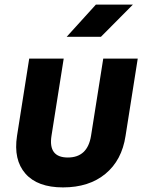

<svg xmlns="http://www.w3.org/2000/svg" viewBox="-20 -805 640 835"><path d="M254 10Q143 10 90.5 -50Q38 -110 54 -214L107 -550H257L204 -215Q189 -120 275 -120Q361 -120 376 -215L429 -550H579L526 -214Q510 -108 438.5 -49Q367 10 254 10ZM270 -645 397 -785H558L419 -645Z"/></svg>

Font: JetBrains Mono ExtraBold
Style: Italic
Weight: 800
Italic angle: -9°
Monospace: yes
Designer: Philipp Nurullin, Konstantin Bulenkov
Foundry: JetBrains
Version: Version 2.305; ttfautohint (v1.8.4.7-5d5b)